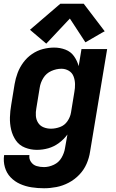

<svg xmlns="http://www.w3.org/2000/svg" viewBox="-25 -792 621 1025"><path d="M210 213Q243 213 276.5 206.5Q310 200 341.5 183.5Q373 167 398 141Q423 115 437 83Q451 51 456 17L547 -530H410L395 -439Q387 -468 370 -492Q353 -516 324.5 -527Q296 -538 264 -538Q234 -538 203.5 -530Q173 -522 146 -503.5Q119 -485 99.5 -458.5Q80 -432 69 -402.5Q58 -373 53 -343L35 -233Q29 -199 28 -165.5Q27 -132 34.5 -100Q42 -68 60 -42Q78 -16 108.5 -4Q139 8 172 8Q203 8 233 -0.5Q263 -9 289.5 -28.5Q316 -48 335 -74L322 -1Q318 25 303.5 50Q289 75 262.5 87.5Q236 100 210 100Q189 100 170.5 94.5Q152 89 140.5 72.5Q129 56 132 36H-3Q-8 69 1 100.5Q10 132 31.5 154.5Q53 177 82 190Q111 203 143.5 208Q176 213 210 213ZM247 -105Q226 -105 207.5 -112.5Q189 -120 178.5 -136.5Q168 -153 166.5 -173.5Q165 -194 169 -214L187 -324Q191 -351 206.5 -376Q222 -401 249 -413Q276 -425 303 -425Q324 -425 342 -414.5Q360 -404 367.5 -384.5Q375 -365 375.5 -343.5Q376 -322 372 -301L354 -191Q350 -167 335 -145Q320 -123 295.5 -114Q271 -105 247 -105ZM222 -559 348 -693 431 -566 519 -617 534 -625 422 -772H297L135 -633Z"/></svg>

Font: Iosevka Sparkle XBdObl
Style: Regular
Weight: 800
Italic angle: -9°
Designer: Belleve Invis
Foundry: Belleve Invis
Version: Version 4.5.0; ttfautohint (v1.8.3)